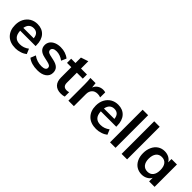

<svg xmlns="http://www.w3.org/2000/svg" viewBox="223 -1896 3064 3064"><g transform="rotate(45 1754.5 -364.0)"><path d="M510 -246H162Q167 -163 203 -127Q239 -88 311 -88Q395 -88 465 -142L501 -56Q483 -42 461 -30Q439 -18 413 -10Q361 8 306 8Q181 8 111 -62Q40 -133 40 -254Q40 -332 71 -391Q102 -450 158 -485Q214 -518 285 -518Q389 -518 450 -451Q510 -384 510 -265ZM288 -428Q239 -428 207 -399Q175 -369 166 -313H401Q395 -371 367 -399Q338 -428 288 -428Z M801 8Q663 8 583 -56L618 -144Q699 -84 803 -84Q848 -84 873 -99Q897 -114 897 -141Q897 -164 880 -178Q872 -185 857 -190.5Q842 -196 822 -201L738 -220Q600 -250 600 -361Q600 -406 626 -443Q652 -478 699 -498Q747 -518 808 -518Q864 -518 912 -502Q963 -485 1000 -454L963 -369Q886 -425 807 -425Q763 -425 740 -409Q716 -393 716 -365Q716 -344 731 -330Q743 -318 780 -308L866 -289Q940 -273 976 -237Q1010 -202 1010 -144Q1010 -74 954 -33Q898 8 801 8Z M1276 -411V-185Q1276 -96 1359 -96Q1380 -96 1409 -104V-5Q1376 7 1329 7Q1244 7 1197 -41Q1151 -88 1151 -179V-411H1054V-505H1151V-628L1276 -670V-505H1410V-411Z M1768 -517Q1796 -517 1818 -509L1817 -395Q1787 -408 1751 -408Q1687 -408 1654 -371Q1620 -334 1620 -273V0H1496V-362Q1496 -402 1494 -437.5Q1492 -473 1488 -505H1605L1615 -416Q1635 -466 1675 -491Q1716 -517 1768 -517Z M2330 -246H1982Q1987 -163 2023 -127Q2059 -88 2131 -88Q2215 -88 2285 -142L2321 -56Q2303 -42 2281 -30Q2259 -18 2233 -10Q2181 8 2126 8Q2001 8 1931 -62Q1860 -133 1860 -254Q1860 -332 1891 -391Q1922 -450 1978 -485Q2034 -518 2105 -518Q2209 -518 2270 -451Q2330 -384 2330 -265ZM2108 -428Q2059 -428 2027 -399Q1995 -369 1986 -313H2221Q2215 -371 2187 -399Q2158 -428 2108 -428Z M2436 0V-736H2560V0Z M2697 0V-736H2821V0Z M3441 -505V0H3318V-81Q3295 -38 3252 -16Q3209 8 3154 8Q3089 8 3037 -24Q2987 -55 2958 -115Q2930 -172 2930 -252Q2930 -328 2959 -391Q2987 -451 3038 -485Q3089 -518 3154 -518Q3208 -518 3252 -495Q3296 -471 3318 -429V-505ZM3188 -90Q3250 -90 3284 -133Q3318 -176 3318 -254Q3318 -334 3284 -377Q3250 -420 3187 -420Q3126 -420 3091 -376Q3056 -330 3056 -252Q3056 -175 3091 -132Q3126 -90 3188 -90Z"/></g></svg>

Font: PRinguin Sans
Style: Bold
Weight: 700
Designer: Vernon Adams
Foundry: Vernon Adams
Version: ""